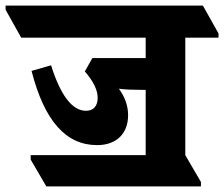

<svg xmlns="http://www.w3.org/2000/svg" viewBox="-90 -647 803 688"><path d="M76 21H630V5L574 -91V-512H693V-527L637 -627H-70V-612L-14 -512H432V-439H241L214 -391C243 -358 260 -325 260 -297C260 -267 245 -250 218 -250C169 -250 127 -305 93 -413L23 -393C69 -214 146 -127 258 -127C329 -127 369 -170 369 -234C369 -266 359 -298 336 -329C358 -326 386 -325 417 -325H432V-91H20V-75Z"/></svg>

Font: Noto Serif Devanagari Condensed Black
Style: Regular
Weight: 900
Width: 3
Designer: Universal Thirst, Indian Type Foundry and the Monotype Design Team
Foundry: Monotype Imaging Inc.
Version: Version 2.004